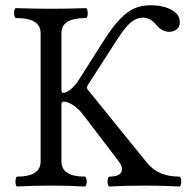

<svg xmlns="http://www.w3.org/2000/svg" viewBox="-20 -696 700 720"><path d="M38.1 -15.1Q38.1 -22.9 39.8 -28.3Q41.5 -33.7 44.4 -33.7Q132.3 -33.7 132.3 -90.8V-572.3Q132.3 -628.4 40 -628.4Q36.6 -628.4 34.7 -634Q32.7 -639.6 32.7 -647.5Q32.7 -654.8 34.7 -660.2Q36.6 -665.5 40 -665.5Q113.3 -663.1 171.4 -663.1Q230 -663.1 302.2 -665.5Q305.2 -665.5 307.1 -659.7Q309.1 -653.8 309.1 -646.5Q309.1 -639.2 307.1 -633.8Q305.2 -628.4 302.2 -628.4Q210.4 -628.4 210.4 -572.3V-358.9Q210.4 -347.7 216.8 -347.7Q230 -347.7 246.8 -362.5Q263.7 -377.4 274.9 -395.5L369.1 -543.5Q403.3 -597.7 431.6 -626.2Q460 -654.8 486.1 -665.5Q512.2 -676.3 544.9 -676.3Q590.8 -676.3 622.6 -659.4Q654.3 -642.6 654.3 -613.3Q654.3 -594.7 642.3 -585.7Q630.4 -576.7 614.7 -576.7Q587.4 -576.7 565.4 -603.5Q543.9 -629.9 515.1 -629.9Q493.2 -629.9 471.4 -612.5Q449.7 -595.2 419.4 -547.9L308.1 -375Q306.2 -371.1 306.2 -367.7Q306.2 -363.8 308.6 -360.4L532.2 -84.5Q573.2 -33.7 652.3 -33.7Q655.8 -33.7 657.7 -28.1Q659.7 -22.5 659.7 -14.6Q659.7 -7.3 657.7 -2Q655.8 3.4 652.3 3.4Q591.3 0 521.5 0Q451.7 0 390.6 3.4Q387.2 3.4 385.3 -2.2Q383.3 -7.8 383.3 -15.6Q383.3 -22.9 385.3 -28.3Q387.2 -33.7 390.6 -33.7Q437.5 -33.7 437.5 -62.5Q437.5 -74.2 425.3 -90.8L293.9 -263.2Q275.9 -287.1 255.4 -301Q234.9 -314.9 218.8 -314.9Q210.4 -314.9 210.4 -304.2V-90.8Q210.4 -33.7 298.3 -33.7Q301.3 -33.7 303.2 -27.8Q305.2 -22 305.2 -14.6Q305.2 -7.3 303.2 -2Q301.3 3.4 298.3 3.4Q238.8 0 171.4 0Q104 0 44.4 3.4Q41.5 3.4 39.8 -2Q38.1 -7.3 38.1 -15.1Z"/></svg>

Font: JuniusX
Style: Regular
Weight: 400
Designer: Peter S. Baker
Foundry: Briery Creek Software
Version: Version 1.004